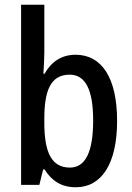

<svg xmlns="http://www.w3.org/2000/svg" viewBox="-20 -780 557 810"><path d="M167 -559V-760H69V0H146L162 -65H168C199 -16 240 10 300 10C409 10 474 -90 474 -270C474 -452 409 -549 299 -549C240 -549 197 -520 168 -469H163C165 -499 167 -531 167 -559ZM274 -465C341 -465 373 -400 373 -272C373 -138 340 -73 275 -73C198 -73 167 -136 167 -262V-279C167 -393 191 -465 274 -465Z"/></svg>

Font: Noto Sans Arabic Cond Med
Style: Regular
Weight: 500
Width: 3
Designer: Monotype Design Team, Nadine Chahine, Nizar Qandah and Khaled Hosny
Foundry: Monotype Imaging Inc.
Version: Version 2.012